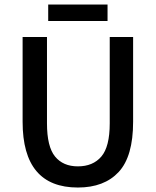

<svg xmlns="http://www.w3.org/2000/svg" viewBox="-20 -818 689 850"><path d="M324.7 -81.5Q391.6 -81.5 428.7 -125Q465.8 -168.5 465.8 -272V-654.3H569.3V-278.8Q569.3 -125.5 505.4 -56.6Q441.4 12.2 324.7 12.2Q80.1 12.2 80.1 -278.8V-654.3H188V-272Q188 -168.9 223.6 -125.2Q259.3 -81.5 324.7 -81.5ZM193.4 -725.1V-797.9H456.1V-725.1Z"/></svg>

Font: Varta
Style: Bold
Weight: 700
Designer: Joana Correia, Viktoriya Grabowska, Eben Sorkin
Foundry: Sorkin Type
Version: Version 1.002; ttfautohint (v1.3) -l 8 -r 24 -G 200 -x 12 -H